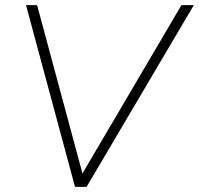

<svg xmlns="http://www.w3.org/2000/svg" viewBox="-20 -725 772 745"><path d="M271 0 81 -705H124L300 -52L684 -705H732L316 0Z"/></svg>

Font: Nunito Sans ExtraLight
Style: Italic
Weight: 200
Italic angle: -9°
Designer: Vernon Adams
Foundry: Vernon Adams
Version: Version 3.006; ttfautohint (v1.8.3)